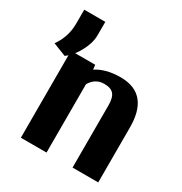

<svg xmlns="http://www.w3.org/2000/svg" viewBox="-225 -880 959 1010"><g transform="rotate(30 254.5 -375.0)"><path d="M-51 -519 28 -488C34 -492 39 -496 44 -501V0H200V-415C216 -443 242 -465 282 -465C337 -465 358 -441 358 -377V0H514V-334C514 -456 467 -538 340 -538C277 -538 228 -523 194 -500L191 -528H69C80 -542 89 -556 97 -572C111 -599 124 -631 124 -670V-750H-4V-666C-4 -604 -24 -557 -51 -519Z"/></g></svg>

Font: Aerodynamic
Style: Bd
Weight: 500
Designer: Google
Version: Version 2.000980; 2014